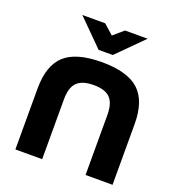

<svg xmlns="http://www.w3.org/2000/svg" viewBox="-126 -778 792 875"><g transform="rotate(20 270.5 -340.0)"><path d="M46.9 -294.9Q46.9 -407.2 102.5 -458Q158.2 -508.8 283.2 -508.8Q406.2 -508.8 462.2 -457.8Q518.1 -406.7 518.1 -294.9V0H387.2V-291Q387.2 -347.2 362.8 -372.6Q338.4 -397.9 283.2 -397.9Q227.1 -397.9 201.9 -372.6Q176.8 -347.2 176.8 -291V0H46.9ZM124 -680.2H234.9L282.2 -638.2L331.1 -680.2H440.9L316.9 -556.2H248Z"/></g></svg>

Font: LT Wave Text Bold
Style: Regular
Weight: 700
Designer: Daniel Lyons
Version: Version 2.5 (Glyphs App)